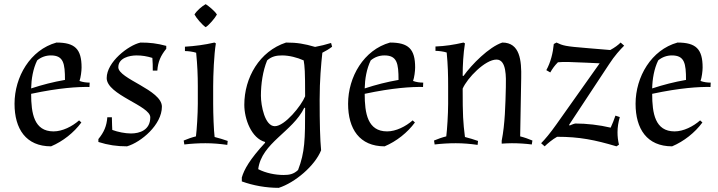

<svg xmlns="http://www.w3.org/2000/svg" viewBox="-20 -690 3458 925"><path d="M238 -57C144 -57 130 -144 130 -238C266 -267 355 -272 411 -271L412 -292C396 -292 379 -294 363 -300C369 -316 373 -348 373 -365C373 -454 341 -485 252 -485C126 -450 50 -320 50 -190C50 -69 105 15 226 15C283 -9 336 -51 372 -100L361 -110C328 -81 281 -57 238 -57ZM159 -399C178 -415 201 -423 225 -423C286 -423 293 -385 293 -305C236 -295 185 -282 130 -264C131 -309 139 -358 159 -399Z M521 -64C521 -63 519 -103 519 -125H497C494 -83 481 -53 454 -20V-6C501 9 543 15 592 15C660 -5 760 -89 760 -176C760 -257 550 -310 550 -366C550 -411 604 -423 638 -423C665 -423 688 -419 714 -411C716 -389 716 -372 716 -350H738C741 -392 754 -422 781 -455V-469C736 -481 703 -485 657 -485C598 -472 494 -391 494 -314C494 -233 704 -181 704 -125C704 -64 654 -47 611 -47C583 -47 548 -54 521 -64Z M1007 -274C1007 -327 1011 -428 1020 -481L1013 -485C966 -474 919 -468 871 -465V-444C887 -444 909 -441 925 -436C931 -375 933 -327 933 -274V-190C933 -141 928 -63 924 -33C907 -29 881 -20 865 -13L868 6C902 2 936 0 970 0C1005 0 1040 3 1075 8L1077 -11C1060 -17 1031 -26 1014 -30C1010 -60 1007 -141 1007 -190ZM1025 -620C1015 -637 985 -661 971 -670C954 -661 926 -637 917 -620C926 -603 954 -570 971 -559C988 -570 1016 -603 1025 -620Z M1157 -185C1157 -117 1191 -24 1257 -6V-2C1183 78 1156 127 1145 165V184C1200 204 1262 215 1323 215C1401 190 1497 109 1527 34C1522 -20 1520 -93 1520 -210C1520 -304 1527 -380 1533 -436C1549 -444 1566 -454 1580 -465L1575 -483C1546 -474 1528 -470 1498 -464C1446 -479 1412 -485 1358 -485C1230 -443 1157 -316 1157 -185ZM1237 -229C1237 -285 1246 -348 1267 -399C1288 -418 1311 -423 1339 -423C1373 -423 1412 -413 1443 -399C1448 -369 1450 -349 1450 -226C1432 -181 1352 -82 1304 -82C1256 -82 1237 -181 1237 -229ZM1450 -170C1450 -17 1449 43 1416 129C1395 149 1374 153 1347 153C1306 153 1261 144 1224 125C1240 -2 1390 -55 1446 -171Z M1845 -57C1751 -57 1737 -144 1737 -238C1873 -267 1962 -272 2018 -271L2019 -292C2003 -292 1986 -294 1970 -300C1976 -316 1980 -348 1980 -365C1980 -454 1948 -485 1859 -485C1733 -450 1657 -320 1657 -190C1657 -69 1712 15 1833 15C1890 -9 1943 -51 1979 -100L1968 -110C1935 -81 1888 -57 1845 -57ZM1766 -399C1785 -415 1808 -423 1832 -423C1893 -423 1900 -385 1900 -305C1843 -295 1792 -282 1737 -264C1738 -309 1746 -358 1766 -399Z M2446 0C2478 0 2510 2 2542 6L2545 -13C2529 -20 2503 -29 2486 -33L2491 -314C2493 -399 2485 -485 2400 -485C2336 -464 2252 -379 2213 -324L2209 -325C2209 -375 2212 -431 2220 -481L2213 -485C2165 -474 2126 -468 2078 -466V-445C2093 -445 2117 -442 2132 -437C2138 -376 2139 -327 2139 -274V-190C2139 -141 2134 -63 2130 -33C2113 -29 2087 -20 2071 -13L2074 6C2108 2 2142 0 2176 0C2211 0 2246 3 2281 8L2283 -11C2266 -17 2237 -26 2220 -30C2211 -102 2209 -134 2209 -263C2231 -314 2317 -403 2372 -403C2421 -403 2418 -318 2417 -269C2415 -187 2413 -92 2397 -12V2C2412 1 2431 0 2446 0Z M2722 -89 2914 -380C2941 -422 2968 -451 2987 -470L2970 -485C2958 -473 2942 -461 2920 -449L2812 -458C2700 -467 2693 -470 2661 -485L2648 -478C2644 -435 2633 -390 2612 -352L2631 -341C2642 -360 2652 -374 2668 -390C2700 -393 2731 -391 2805 -388L2869 -385L2660 -90C2631 -49 2606 -19 2587 0L2604 15C2616 3 2642 -19 2664 -31C2772 -31 2846 -16 2950 15L2962 7C2957 -14 2955 -33 2955 -53C2955 -77 2959 -101 2966 -126L2945 -133C2938 -113 2931 -94 2922 -75C2867 -88 2807 -95 2751 -95C2739 -92 2724 -85 2724 -85Z M3230 -57C3136 -57 3122 -144 3122 -238C3258 -267 3347 -272 3403 -271L3404 -292C3388 -292 3371 -294 3355 -300C3361 -316 3365 -348 3365 -365C3365 -454 3333 -485 3244 -485C3118 -450 3042 -320 3042 -190C3042 -69 3097 15 3218 15C3275 -9 3328 -51 3364 -100L3353 -110C3320 -81 3273 -57 3230 -57ZM3151 -399C3170 -415 3193 -423 3217 -423C3278 -423 3285 -385 3285 -305C3228 -295 3177 -282 3122 -264C3123 -309 3131 -358 3151 -399Z"/></svg>

Font: Almendra
Style: Regular
Weight: 400
Designer: Ana Sanfelippo
Foundry: Ana Sanfelippo
Version: Version 1.003